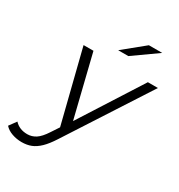

<svg xmlns="http://www.w3.org/2000/svg" viewBox="-318 -871 1125 1210"><g transform="rotate(30 244.5 -266.0)"><path d="M20 199Q-17 199 -51 187Q-85 175 -105 152L-67 100Q-32 138 26 138Q59 138 87.5 119.5Q116 101 147 53L184 -3L53 -526H125L235 -78L521 -526H594L210 68Q178 118 148.5 146.5Q119 175 88.5 187Q58 199 20 199ZM258 -607 410 -731H507L332 -607Z"/></g></svg>

Font: Montserrat
Style: Italic
Weight: 400
Italic angle: -11.3°
Designer: Julieta Ulanovsky
Foundry: Julieta Ulanovsky
Version: Version 9.000; ttfautohint (v1.8.4.7-5d5b)